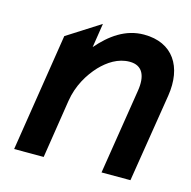

<svg xmlns="http://www.w3.org/2000/svg" viewBox="-74 -517 587 590"><g transform="rotate(15 219.0 -221.5)"><path d="M20 0H114L143 -186C151 -237 176 -277 202 -305C226 -330 257 -351 294 -351C335 -351 349 -320 341 -271L298 0H390L435 -281C450 -376 407 -443 315 -443C256 -443 210 -409 172 -365L184 -442L79 -375Z"/></g></svg>

Font: Charger Sport
Style: BdNrwObl
Weight: 700
Designer: Jasper
Foundry: Cannot Into Space Fonts
Version: Version 1.1